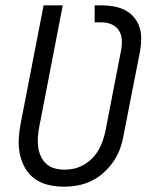

<svg xmlns="http://www.w3.org/2000/svg" viewBox="-20 -690 590 722"><path d="M221 12Q191 12 162.5 5.5Q134 -1 111.5 -17Q89 -33 75 -57Q61 -81 55 -109Q49 -137 50.5 -167Q52 -197 58 -227L144 -670H216L128 -215Q124 -195 122.5 -175.5Q121 -156 123.5 -137.5Q126 -119 133.5 -102.5Q141 -86 154 -74Q167 -62 185 -57Q203 -52 223 -52Q241 -52 259 -56Q277 -60 294.5 -70Q312 -80 326 -94Q340 -108 350 -125Q360 -142 366 -159.5Q372 -177 376 -195L435 -499Q439 -520 438 -540Q437 -560 427 -575.5Q417 -591 399.5 -598.5Q382 -606 361 -606H336V-670H361Q384 -670 407 -666Q430 -662 449 -652.5Q468 -643 482.5 -626.5Q497 -610 504 -589.5Q511 -569 511 -546Q511 -523 507 -499L445 -183Q441 -158 432 -132.5Q423 -107 407.5 -84Q392 -61 370.5 -41.5Q349 -22 324.5 -10Q300 2 273.5 7Q247 12 221 12Z"/></svg>

Font: Lode Term
Style: Italic
Weight: 400
Italic angle: -11°
Monospace: yes
Designer: Belleve Invis
Foundry: Belleve Invis
Version: Version 29.2.0